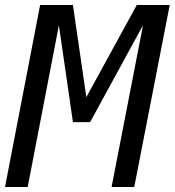

<svg xmlns="http://www.w3.org/2000/svg" viewBox="-45 -749 700 769"><path d="M115.7 -729H247.1L300.8 -359.9L502.9 -729H634.8L492.7 0H401.9L527.8 -647.9L315.9 -259.8H247.1L190.9 -647.9L65.9 0H-24.9Z"/></svg>

Font: Hack
Style: Italic
Weight: 400
Italic angle: -11°
Monospace: yes
Designer: Christopher Simpkins
Foundry: Christopher Simpkins
Version: Version 2.019; ttfautohint (v1.4.1) -l 4 -r 80 -G 350 -x 0 -